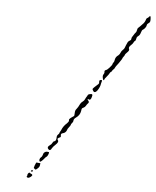

<svg xmlns="http://www.w3.org/2000/svg" viewBox="-54 -668 705 869"><g transform="rotate(5 298.0 -233.5)"><path d="M105 135Q110 128 115 134Q117 136 119 136Q121 136 123 139Q126 141 122 145.5Q118 150 112.5 153Q107 156 103 154Q100 153 99.5 150.5Q99 148 101 147Q102 146 102 142Q102 138 105 135ZM117 121Q122 117 126 121Q126 124 122.5 125Q119 126 117 125Q115 124 117 121ZM150 84H156L155 92Q155 100 147 107.5Q139 115 137 115Q135 115 131 111L128 108L131 97Q135 86 136.5 84Q138 82 141.5 83Q145 84 150 84ZM190 31Q192 33 188.5 41.5Q185 50 182 52Q178 54 173 60.5Q168 67 161.5 73Q155 79 153 77Q149 74 150.5 67Q152 60 157 57Q161 54 163 47.5Q165 41 166 38.5Q167 36 172 32.5Q177 29 183 30Q189 31 190 31ZM349 -246Q359 -249 362 -246.5Q365 -244 362 -235Q360 -227 357 -223.5Q354 -220 350 -222Q345 -225 344 -223Q343 -221 347 -217Q354 -210 346 -203Q342 -199 338.5 -192.5Q335 -186 328 -183Q323 -181 321.5 -178.5Q320 -176 319 -167Q316 -148 299 -136Q288 -129 288 -119Q288 -115 283 -109.5Q278 -104 278 -101Q278 -98 271 -89.5Q264 -81 263 -76Q262 -71 257 -66Q252 -61 246 -60Q236 -58 237 -50Q240 -41 232 -39Q227 -37 224.5 -34Q222 -31 226 -26Q232 -19 217 -5Q207 4 202 12Q196 25 189 20Q176 10 192 -1Q199 -5 202 -12Q205 -19 210 -20Q219 -22 219 -39Q219 -47 224.5 -52Q230 -57 230 -59.5Q230 -62 232.5 -65.5Q235 -69 237 -74Q244 -92 260 -106Q269 -115 268 -119.5Q267 -124 269 -126Q271 -129 278.5 -134.5Q286 -140 288 -141Q291 -142 291 -155Q291 -168 297 -174Q304 -182 312 -199Q316 -206 322.5 -210.5Q329 -215 332 -222Q335 -229 338.5 -234Q342 -239 342.5 -241.5Q343 -244 349 -246ZM398 -299Q396 -283 385 -267Q377 -256 370 -258Q368 -259 365 -263.5Q362 -268 362 -271Q362 -274 387 -296Q390 -299 389 -305Q388 -311 391 -313Q394 -315 398 -315Q402 -315 401 -310.5Q400 -306 398 -299ZM596 -608Q596 -600 595 -597.5Q594 -595 592.5 -593Q591 -591 585 -587Q581 -584 581 -579.5Q581 -575 575.5 -567.5Q570 -560 565 -558Q561 -556 557.5 -544Q554 -532 547.5 -528Q541 -524 540 -518Q538 -506 534 -504Q531 -503 528.5 -497Q526 -491 517 -483Q506 -473 511 -465Q514 -459 502 -448Q494 -440 494 -437.5Q494 -435 489.5 -429.5Q485 -424 485 -423Q485 -419 470 -398Q455 -379 454 -375Q453 -371 449 -368Q445 -365 442.5 -360Q440 -355 437.5 -354.5Q435 -354 432.5 -348.5Q430 -343 420.5 -332Q411 -321 411 -318Q411 -315 408.5 -315Q406 -315 404 -323Q401 -336 406 -342Q410 -348 409 -352Q407 -360 416 -362Q420 -363 430.5 -374.5Q441 -386 442 -391Q443 -396 446 -399Q449 -402 450 -409Q452 -425 465 -433Q471 -438 474 -446Q477 -454 483 -459Q489 -464 491 -470Q494 -479 502 -496Q505 -501 511 -504Q517 -507 517 -512.5Q517 -518 520.5 -522.5Q524 -527 527 -532.5Q530 -538 534 -542Q538 -546 539 -554Q540 -562 544.5 -565.5Q549 -569 551.5 -572Q554 -575 562 -583Q572 -592 576 -607Q578 -612 581.5 -613Q585 -614 587.5 -618Q590 -622 593 -622Q596 -622 596 -608Z"/></g></svg>

Font: TT2020 Style D
Style: Italic
Weight: 400
Italic angle: -15°
Version: Version 0.2.000